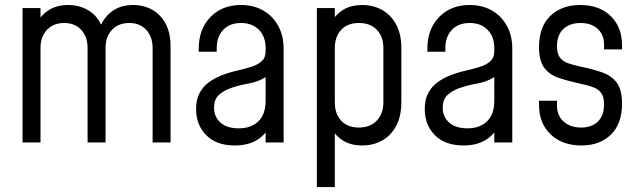

<svg xmlns="http://www.w3.org/2000/svg" viewBox="-20 -575 2576 775"><path d="M71 0V-542.5H143.5V-470.5L131.2 -486Q149.9 -518.9 181.2 -536.8Q212.5 -554.8 254.5 -554.8Q305.4 -554.8 343.5 -528.8Q381.6 -502.9 396.8 -452.2L379.5 -454.2Q394.9 -500.8 430.2 -527.8Q465.5 -554.8 517 -554.8Q560.8 -554.8 594.9 -535.4Q629.1 -516 648.8 -478.8Q668.5 -441.6 668.5 -388.8V0H596V-381.2Q596 -427 570.2 -454.6Q544.5 -482.2 501.8 -482.2Q458.2 -482.2 432.1 -454.6Q406 -427 406 -381.2V0H333.5V-381.2Q333.5 -427 307.8 -454.6Q282 -482.2 239.2 -482.2Q195.8 -482.2 169.6 -454.6Q143.5 -427 143.5 -381.2V0Z M928.2 12.2Q853.6 12.2 812.6 -29.2Q771.5 -70.8 771.5 -134.6Q771.5 -174 785.9 -200.2Q800.2 -226.4 823 -242.8Q845.8 -259.2 871.2 -269.5Q902 -281.8 933.7 -289.1Q965.4 -296.4 992.3 -304.6Q1019.2 -312.9 1035.8 -327.4Q1052.2 -342 1052.2 -368.2V-381.2Q1052.2 -427 1025.2 -454.6Q998.1 -482.2 952.8 -482.2Q907.4 -482.2 881.1 -454.6Q854.8 -427 854.8 -381.2V-366.2H782.2V-378.8Q782.2 -457.8 829.4 -506.2Q876.5 -554.8 952.8 -554.8Q1003.6 -554.8 1042.3 -532.7Q1081 -510.6 1102.9 -470.9Q1124.8 -431.2 1124.8 -378.8V0H1052.2V-74.8L1064.5 -58.8Q1045.6 -25 1011.1 -6.4Q976.6 12.2 928.2 12.2ZM943.4 -57Q994.4 -57 1023.3 -85.6Q1052.2 -114.2 1052.2 -168V-263.8Q1022 -244.8 984.4 -238.1Q946.9 -231.5 913 -220Q882.9 -209.8 863.4 -191.6Q844 -173.5 844 -140Q844 -103.6 869.9 -80.3Q895.8 -57 943.4 -57Z M1259 180V-542.5H1331.5V-472L1319.2 -488.2Q1337.5 -519.6 1368.2 -537.2Q1399 -554.8 1441.8 -554.8Q1486.6 -554.8 1522.3 -534.9Q1558 -515 1579 -476.2Q1600 -437.5 1600 -381.2V-162Q1600 -105.4 1579 -66.5Q1558 -27.6 1522.3 -7.7Q1486.6 12.2 1441.8 12.2Q1399 12.2 1368.2 -5.4Q1337.5 -23 1319.2 -54.2L1331.5 -70.5V180ZM1428.4 -60.2Q1474.9 -60.2 1501.2 -88.4Q1527.5 -116.6 1527.5 -162V-381.2Q1527.5 -427 1501.2 -454.6Q1474.9 -482.2 1428.8 -482.2Q1382.6 -482.2 1357.1 -454.6Q1331.5 -427 1331.5 -381.2V-161.2Q1331.5 -115.9 1357.1 -88.1Q1382.6 -60.2 1428.4 -60.2Z M1851.2 12.2Q1776.6 12.2 1735.6 -29.2Q1694.5 -70.8 1694.5 -134.6Q1694.5 -174 1708.9 -200.2Q1723.2 -226.4 1746 -242.8Q1768.8 -259.2 1794.2 -269.5Q1825 -281.8 1856.7 -289.1Q1888.4 -296.4 1915.3 -304.6Q1942.2 -312.9 1958.8 -327.4Q1975.2 -342 1975.2 -368.2V-381.2Q1975.2 -427 1948.2 -454.6Q1921.1 -482.2 1875.8 -482.2Q1830.4 -482.2 1804.1 -454.6Q1777.8 -427 1777.8 -381.2V-366.2H1705.2V-378.8Q1705.2 -457.8 1752.4 -506.2Q1799.5 -554.8 1875.8 -554.8Q1926.6 -554.8 1965.3 -532.7Q2004 -510.6 2025.9 -470.9Q2047.8 -431.2 2047.8 -378.8V0H1975.2V-74.8L1987.5 -58.8Q1968.6 -25 1934.1 -6.4Q1899.6 12.2 1851.2 12.2ZM1866.4 -57Q1917.4 -57 1946.3 -85.6Q1975.2 -114.2 1975.2 -168V-263.8Q1945 -244.8 1907.4 -238.1Q1869.9 -231.5 1836 -220Q1805.9 -209.8 1786.4 -191.6Q1767 -173.5 1767 -140Q1767 -103.6 1792.9 -80.3Q1818.8 -57 1866.4 -57Z M2326.8 12.2Q2249.5 12.2 2202.6 -32.6Q2155.8 -77.4 2155.8 -151V-168.5H2228.2V-147.8Q2228.2 -108.4 2255.1 -84.3Q2282 -60.2 2325.9 -60.2Q2368.2 -60.2 2393.2 -84.4Q2418.2 -108.5 2418.2 -153.8Q2418.2 -183.5 2407.1 -199.1Q2395.9 -214.8 2374.8 -222.8Q2353.8 -230.8 2324 -236.8Q2274.2 -247.6 2236.3 -260.3Q2198.4 -273 2177.1 -300.9Q2155.8 -328.9 2155.8 -384.6Q2155.8 -467.2 2201.5 -511Q2247.2 -554.8 2322 -554.8Q2399.6 -554.8 2445.2 -510.2Q2490.8 -465.6 2490.8 -392.2V-375.5H2418.2V-394.8Q2418.2 -434.9 2392.5 -458.6Q2366.8 -482.2 2322.9 -482.2Q2280.1 -482.2 2254.2 -458.1Q2228.2 -433.9 2228.2 -388.2Q2228.2 -359 2239.6 -343.3Q2251 -327.6 2272.5 -320Q2294 -312.4 2324 -306Q2372.9 -296 2410.4 -282.9Q2448 -269.8 2469.4 -241.4Q2490.8 -213.1 2490.8 -157Q2490.8 -75.5 2446 -31.6Q2401.2 12.2 2326.8 12.2Z"/></svg>

Font: Mohave Light
Style: Regular
Weight: 300
Designer: Gumpita Rahayu
Foundry: Tokotype
Version: Version 2.003